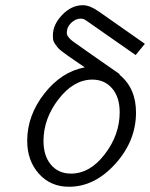

<svg xmlns="http://www.w3.org/2000/svg" viewBox="-20 -713 579 741"><path d="M85 -169.9Q85 -267.1 150.9 -351.6Q216.8 -436 307.1 -453.1Q293 -462.9 272 -477.1Q251 -491.2 242.4 -497.6Q233.9 -503.9 220.9 -513.4Q208 -522.9 203.6 -528.6Q199.2 -534.2 193.1 -542.5Q187 -550.8 185.5 -558.3Q184.1 -565.9 184.1 -576.2Q184.1 -618.2 220 -655.5Q255.9 -692.9 299.8 -692.9Q326.7 -692.9 360.8 -668.9Q530.8 -549.8 539.1 -543.9L503.9 -501H502.9Q314 -632.8 309.1 -636.2Q300.3 -641.1 291 -641.1Q272 -641.1 254.9 -625Q237.8 -608.9 237.8 -586.9Q237.8 -585.9 238.3 -583Q238.8 -580.1 238.8 -579.1Q244.6 -565.9 261.2 -553.5Q277.8 -541 441.9 -426.8L440.9 -424.8Q504.9 -373 504.9 -278.8Q504.9 -168.9 425 -80.6Q345.2 7.8 246.1 7.8Q175.3 7.8 130.1 -42.5Q85 -92.8 85 -169.9ZM147.9 -168.9Q147.9 -110.8 177 -76.9Q206.1 -43 253.9 -43Q327.1 -43 384.5 -117.9Q441.9 -192.9 441.9 -279.8Q441.9 -337.9 412.8 -371.8Q383.8 -405.8 335.9 -405.8H335Q263.2 -404.8 205.6 -329.8Q147.9 -254.9 147.9 -168.9Z"/></svg>

Font: CMU Bright
Style: Oblique
Weight: 500
Italic angle: -12°
Version: Version 0.7.0